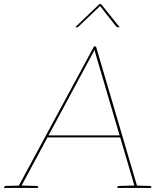

<svg xmlns="http://www.w3.org/2000/svg" viewBox="-34 -930 814 950"><path d="M53 0 431 -700H441L647 0H638Q636 0 634.5 -1.5Q633 -3 633 -5L439 -663Q438 -667 436 -674Q434 -681 434 -684Q433 -681 429 -674Q425 -667 423 -663L69 -5Q68 -3 66 -1.5Q64 0 61 0ZM59 0 60 -11H73L72 0ZM195 -250 198 -260H565L566 -250ZM626 0 627 -11H640L639 0ZM-14 0 -13 -5Q-13 -7 -10.5 -8.5Q-8 -10 -6 -10L71 -12V0ZM69 0 71 -12 148 -10Q150 -10 152.5 -8.5Q155 -7 155 -5L154 0ZM546 0 547 -5Q547 -7 549.5 -8.5Q552 -10 554 -10L631 -12V0ZM629 0 631 -12 708 -10Q710 -10 712.5 -8.5Q715 -7 715 -5L714 0ZM338 -795 458 -910H466L558 -795H549Q545 -795 541 -799L461 -900L355 -799Q354 -798 352 -796.5Q350 -795 347 -795Z"/></svg>

Font: Aleo Thin
Style: Italic
Weight: 250
Italic angle: -7°
Designer: Alessio Laiso
Foundry: Alessio Laiso
Version: Version 2.001;gftools[0.9.29]